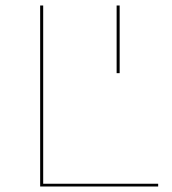

<svg xmlns="http://www.w3.org/2000/svg" viewBox="-20 -678 624 698"><path d="M555 -10V0H126V-658H137V-10ZM415 -412H404V-658H415Z"/></svg>

Font: Ysabeau Infant Hairline
Style: Regular
Weight: 100
Designer: Christian Thalmann (Catharsis Fonts)
Version: Version 0.003